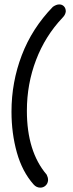

<svg xmlns="http://www.w3.org/2000/svg" viewBox="-20 -776 330 872"><path d="M220.2 -745.1Q235.8 -755.9 249 -755.9Q262.2 -755.9 270.5 -747.1Q278.8 -738.3 278.8 -724.1Q277.3 -709 264.2 -695.8Q185.5 -612.8 143.8 -503.7Q102.1 -394.5 102.1 -272.9Q102.1 -87.9 191.9 17.1Q198.2 29.8 198.2 40V43.9Q196.8 58.1 186.8 67.1Q176.8 76.2 163.1 76.2Q145.5 76.2 132.8 62Q81.1 3.9 56.6 -83.3Q32.2 -170.4 32.2 -269Q32.2 -402.8 78.9 -525.1Q125.5 -647.5 220.2 -745.1Z"/></svg>

Font: BPreplay
Style: Italic
Weight: 400
Italic angle: -6°
Designer: Magenta/George Triantafyllakos
Foundry: Magenta/George Triantafyllakos
Version: Version 1.00